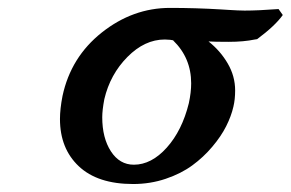

<svg xmlns="http://www.w3.org/2000/svg" viewBox="-20 -456 736 486"><path d="M630.9 -356.9 625 -356Q596.7 -350.1 559.1 -350.1Q522 -350.1 507.8 -351.1Q537.6 -327.6 556.4 -295.4Q575.2 -263.2 575.2 -227.1Q575.2 -204.1 570.8 -186Q565.4 -162.1 552.5 -136.5Q539.6 -110.8 517.3 -84.5Q495.1 -58.1 466.8 -37.4Q438.5 -16.6 399.4 -3.4Q360.4 9.8 316.9 9.8Q227.1 9.8 179.4 -35.2Q131.8 -80.1 131.8 -154.8Q131.8 -180.2 138.2 -212.9Q159.2 -311.5 237.8 -373.8Q316.4 -436 410.2 -436Q475.6 -436 540 -432.1Q546.9 -431.6 559.1 -430.9Q571.3 -430.2 581.3 -429.7Q591.3 -429.2 599.1 -429.2Q633.3 -429.2 685.1 -433.1L695.8 -418Q676.8 -391.1 630.9 -356.9ZM397 -356Q346.2 -356 302.5 -311.8Q258.8 -267.6 244.1 -205.1Q238.8 -177.2 238.8 -159.2Q238.8 -106.9 260.7 -73Q282.7 -39.1 318.8 -39.1Q363.3 -39.1 402.1 -82.3Q440.9 -125.5 458 -194.8Q463.9 -222.2 463.9 -245.1Q463.9 -309.6 418 -354L424.8 -353Q410.2 -356 397 -356Z"/></svg>

Font: Linear Smooth
Style: Bold Italic
Weight: 700
Designer: Philipp H. Poll, Flanker
Foundry: Philipp H. Poll, reworked by Flanker
Version: Version 1.061 | FøM Fix